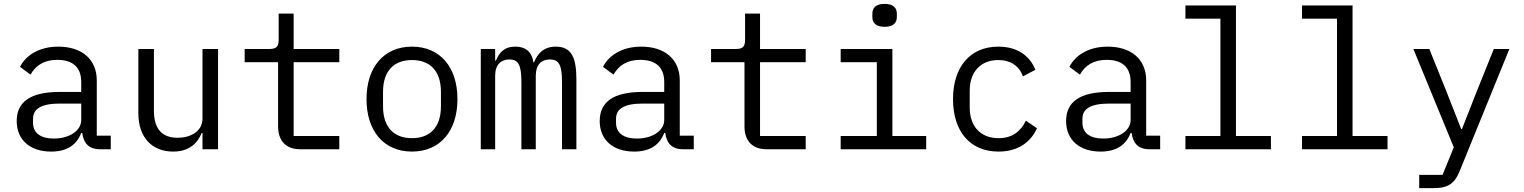

<svg xmlns="http://www.w3.org/2000/svg" viewBox="-20 -768 7840 988"><path d="M550 0V-70H478V-354C478 -463 401 -528 280 -528C175 -528 110 -478 83 -424L137 -384C164 -431 206 -460 275 -460C354 -460 398 -422 398 -346V-295H288C132 -295 66 -241 66 -145C66 -48 135 12 243 12C327 12 375 -24 398 -84H403C410 -36 432 0 495 0ZM257 -55C190 -55 150 -83 150 -136V-157C150 -208 192 -235 288 -235H398V-150C398 -97 339 -55 257 -55Z M1022 0H1102V-516H1022V-158C1022 -90 958 -59 894 -59C814 -59 772 -104 772 -199V-516H692V-185C692 -60 763 12 871 12C956 12 997 -33 1018 -84H1022Z M1726 0V-68H1491V-448H1726V-516H1491V-698H1414V-563C1414 -528 1402 -516 1367 -516H1239V-448H1411V-118C1411 -49 1446 0 1525 0Z M2100 12C2245 12 2334 -94 2334 -258C2334 -422 2245 -528 2100 -528C1955 -528 1866 -422 1866 -258C1866 -94 1955 12 2100 12ZM2100 -57C2011 -57 1951 -109 1951 -221V-295C1951 -407 2011 -459 2100 -459C2189 -459 2249 -407 2249 -295V-221C2249 -109 2189 -57 2100 -57Z M2528 0V-379C2528 -435 2558 -462 2601 -462C2648 -462 2663 -433 2663 -345V0H2737V-379C2737 -435 2766 -462 2809 -462C2857 -462 2872 -433 2872 -345V0H2946V-358C2946 -467 2924 -528 2840 -528C2779 -528 2747 -494 2728 -447H2725C2718 -495 2691 -528 2631 -528C2574 -528 2548 -496 2532 -456H2528V-516H2454V0Z M3550 0V-70H3478V-354C3478 -463 3401 -528 3280 -528C3175 -528 3110 -478 3083 -424L3137 -384C3164 -431 3206 -460 3275 -460C3354 -460 3398 -422 3398 -346V-295H3288C3132 -295 3066 -241 3066 -145C3066 -48 3135 12 3243 12C3327 12 3375 -24 3398 -84H3403C3410 -36 3432 0 3495 0ZM3257 -55C3190 -55 3150 -83 3150 -136V-157C3150 -208 3192 -235 3288 -235H3398V-150C3398 -97 3339 -55 3257 -55Z M4126 0V-68H3891V-448H4126V-516H3891V-698H3814V-563C3814 -528 3802 -516 3767 -516H3639V-448H3811V-118C3811 -49 3846 0 3925 0Z M4532 -630C4579 -630 4595 -652 4595 -681V-697C4595 -726 4579 -748 4532 -748C4485 -748 4469 -726 4469 -697V-681C4469 -652 4485 -630 4532 -630ZM4306 0H4746V-68H4572V-516H4306V-448H4492V-68H4306Z M5118 12C5222 12 5285 -39 5316 -108L5259 -147C5232 -91 5188 -57 5119 -57C5022 -57 4970 -122 4970 -214V-302C4970 -394 5023 -459 5117 -459C5181 -459 5225 -428 5244 -375L5308 -409C5279 -480 5217 -528 5117 -528C4971 -528 4884 -422 4884 -258C4884 -95 4969 12 5118 12Z M5950 0V-70H5878V-354C5878 -463 5801 -528 5680 -528C5575 -528 5510 -478 5483 -424L5537 -384C5564 -431 5606 -460 5675 -460C5754 -460 5798 -422 5798 -346V-295H5688C5532 -295 5466 -241 5466 -145C5466 -48 5535 12 5643 12C5727 12 5775 -24 5798 -84H5803C5810 -36 5832 0 5895 0ZM5657 -55C5590 -55 5550 -83 5550 -136V-157C5550 -208 5592 -235 5688 -235H5798V-150C5798 -97 5739 -55 5657 -55Z M6080 0H6520V-68H6340V-740H6080V-672H6260V-68H6080Z M6680 0H7120V-68H6940V-740H6680V-672H6860V-68H6680Z M7580 -300 7503 -104H7499L7422 -300L7335 -516H7253L7461 -10L7403 132H7283V200H7359C7436 200 7467 172 7491 113L7747 -516H7667Z"/></svg>

Font: IBM Mono
Style: Regular
Weight: 400
Monospace: yes
Designer: Mike Abbink, Paul van der Laan, Pieter van Rosmalen
Foundry: Bold Monday
Version: Version 2.3